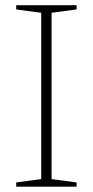

<svg xmlns="http://www.w3.org/2000/svg" viewBox="-20 -702 349 722"><path d="M268 -16V0H41V-16L135 -28.5V-654L41 -666.5V-682.5H268V-666.5L174 -654V-28.5Z"/></svg>

Font: Newsreader ExtraLight
Style: Regular
Weight: 250
Designer: Hugues Gentile
Foundry: Production Type
Version: Version 1.003